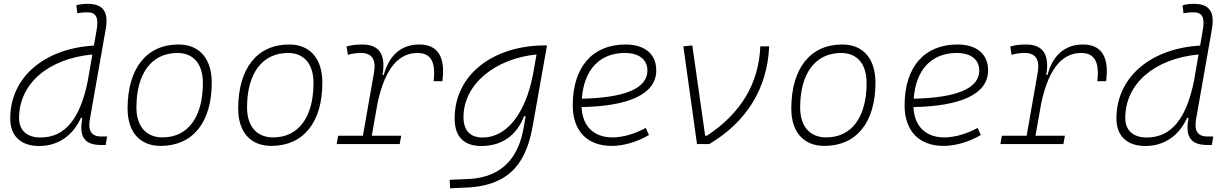

<svg xmlns="http://www.w3.org/2000/svg" viewBox="-20 -763 6485 1017"><path d="M187.5 10.3C286.1 10.3 365.2 -43 408.7 -138.7H416C400.4 -52.7 415.5 4.9 514.6 4.9H539.6L547.4 -40H517.1C463.4 -40 445.3 -70.8 456.1 -131.3L540 -608.9C555.7 -698.7 528.3 -742.7 443.8 -742.7C423.8 -742.7 403.8 -740.7 384.3 -734.9L389.6 -692.4C407.2 -696.3 425.3 -697.8 442.9 -697.8C491.2 -697.8 502.9 -667.5 491.7 -604L477.5 -521.5C222.2 -507.3 34.2 -358.9 34.2 -135.3C34.2 -43 89.8 10.3 187.5 10.3ZM445.3 -335.9C405.3 -136.7 326.7 -34.7 194.8 -34.7C123 -34.7 81.1 -72.3 81.1 -137.7C81.1 -319.3 234.4 -451.7 469.2 -474.6L445.3 -336.4Z M831.1 9.8C1001 9.8 1101.6 -114.7 1101.6 -325.2C1101.6 -452.6 1036.1 -527.3 925.8 -527.3C756.3 -527.3 655.8 -400.9 655.8 -187.5C655.8 -63.5 721.2 9.8 831.1 9.8ZM840.8 -35.2C753.9 -35.2 702.6 -94.2 702.6 -193.8C702.6 -375 783.7 -482.4 919.9 -482.4C1005.4 -482.4 1054.7 -423.3 1054.7 -323.7C1054.7 -142.1 975.1 -35.2 840.8 -35.2Z M1417 9.8C1586.9 9.8 1687.5 -114.7 1687.5 -325.2C1687.5 -452.6 1622.1 -527.3 1511.7 -527.3C1342.3 -527.3 1241.7 -400.9 1241.7 -187.5C1241.7 -63.5 1307.1 9.8 1417 9.8ZM1426.8 -35.2C1339.8 -35.2 1288.6 -94.2 1288.6 -193.8C1288.6 -375 1369.6 -482.4 1505.9 -482.4C1591.3 -482.4 1640.6 -423.3 1640.6 -323.7C1640.6 -142.1 1561 -35.2 1426.8 -35.2Z M1763.2 0H2097.2L2105 -43.9H1949.2L1979.5 -215.3C2021.5 -413.6 2099.6 -482.4 2191.4 -482.4C2263.2 -482.4 2288.6 -433.6 2276.9 -333H2323.2C2340.3 -460.4 2299.8 -527.3 2201.2 -527.3C2104 -527.3 2040 -468.8 2012.7 -365.7H2006.3C2024.4 -474.1 1989.7 -527.3 1898.4 -527.3C1870.6 -527.3 1842.8 -524.9 1815.4 -516.6L1822.8 -472.7C1846.2 -479.5 1869.1 -482.4 1892.6 -482.4C1949.7 -482.4 1973.1 -447.8 1960.9 -377.9L1902.3 -43.9H1771Z M2363.8 234.4 2451.7 230.5C2691.4 219.7 2770 85 2802.2 -98.1L2877.4 -522.5H2868.2C2594.7 -522.5 2388.2 -370.1 2388.2 -135.3C2388.2 -39.6 2436.5 10.3 2529.3 10.3C2639.6 10.3 2716.3 -46.4 2755.9 -147H2764.2L2752.9 -82.5C2730 46.9 2659.2 176.3 2461.4 185.1L2361.8 189.5ZM2821.8 -474.6 2805.2 -379.4 2801.3 -359.9C2763.7 -170.9 2669.4 -34.7 2536.6 -34.7C2469.7 -34.7 2435.1 -71.8 2435.1 -142.6C2435.1 -316.9 2601.6 -452.1 2821.8 -474.6Z M3224.6 -35.2C3125 -35.2 3064.9 -94.7 3060.5 -195.8C3309.6 -200.7 3456.1 -263.2 3456.1 -390.6C3456.1 -476.6 3395.5 -527.3 3293.5 -527.3C3117.7 -527.3 3013.7 -407.2 3013.7 -204.6C3013.7 -69.8 3090.3 9.8 3220.2 9.8C3283.7 9.8 3356.4 -11.7 3417.5 -47.9L3400.4 -85.4C3342.8 -53.7 3278.3 -35.2 3224.6 -35.2ZM3062 -240.2C3072.8 -393.1 3156.2 -482.4 3289.6 -482.4C3365.7 -482.4 3409.2 -447.3 3409.2 -389.2C3409.2 -293 3286.1 -245.1 3062 -240.2Z M3671.9 0H3737.3C3935.5 -118.2 4044.4 -294.9 4054.2 -517.6H4007.3C3999 -318.4 3903.3 -162.1 3724.1 -43.9H3715.3L3647 -522.5L3599.6 -517.6Z M4346.7 9.8C4516.6 9.8 4617.2 -114.7 4617.2 -325.2C4617.2 -452.6 4551.8 -527.3 4441.4 -527.3C4272 -527.3 4171.4 -400.9 4171.4 -187.5C4171.4 -63.5 4236.8 9.8 4346.7 9.8ZM4356.4 -35.2C4269.5 -35.2 4218.3 -94.2 4218.3 -193.8C4218.3 -375 4299.3 -482.4 4435.5 -482.4C4521 -482.4 4570.3 -423.3 4570.3 -323.7C4570.3 -142.1 4490.7 -35.2 4356.4 -35.2Z M4982.4 -35.2C4882.8 -35.2 4822.8 -94.7 4818.4 -195.8C5067.4 -200.7 5213.9 -263.2 5213.9 -390.6C5213.9 -476.6 5153.3 -527.3 5051.3 -527.3C4875.5 -527.3 4771.5 -407.2 4771.5 -204.6C4771.5 -69.8 4848.1 9.8 4978 9.8C5041.5 9.8 5114.3 -11.7 5175.3 -47.9L5158.2 -85.4C5100.6 -53.7 5036.1 -35.2 4982.4 -35.2ZM4819.8 -240.2C4830.6 -393.1 4914.1 -482.4 5047.4 -482.4C5123.5 -482.4 5167 -447.3 5167 -389.2C5167 -293 5043.9 -245.1 4819.8 -240.2Z M5278.8 0H5612.8L5620.6 -43.9H5464.8L5495.1 -215.3C5537.1 -413.6 5615.2 -482.4 5707 -482.4C5778.8 -482.4 5804.2 -433.6 5792.5 -333H5838.9C5856 -460.4 5815.4 -527.3 5716.8 -527.3C5619.6 -527.3 5555.7 -468.8 5528.3 -365.7H5522C5540 -474.1 5505.4 -527.3 5414.1 -527.3C5386.2 -527.3 5358.4 -524.9 5331.1 -516.6L5338.4 -472.7C5361.8 -479.5 5384.8 -482.4 5408.2 -482.4C5465.3 -482.4 5488.8 -447.8 5476.6 -377.9L5418 -43.9H5286.6Z M6046.9 10.3C6145.5 10.3 6224.6 -43 6268.1 -138.7H6275.4C6259.8 -52.7 6274.9 4.9 6374 4.9H6398.9L6406.7 -40H6376.5C6322.8 -40 6304.7 -70.8 6315.4 -131.3L6399.4 -608.9C6415 -698.7 6387.7 -742.7 6303.2 -742.7C6283.2 -742.7 6263.2 -740.7 6243.7 -734.9L6249 -692.4C6266.6 -696.3 6284.7 -697.8 6302.2 -697.8C6350.6 -697.8 6362.3 -667.5 6351.1 -604L6336.9 -521.5C6081.5 -507.3 5893.6 -358.9 5893.6 -135.3C5893.6 -43 5949.2 10.3 6046.9 10.3ZM6304.7 -335.9C6264.6 -136.7 6186 -34.7 6054.2 -34.7C5982.4 -34.7 5940.4 -72.3 5940.4 -137.7C5940.4 -319.3 6093.8 -451.7 6328.6 -474.6L6304.7 -336.4Z"/></svg>

Font: Cascadia Code PL ExtraLight
Style: Italic
Weight: 200
Italic angle: -10°
Monospace: yes
Designer: Aaron Bell
Foundry: Saja Typeworks
Version: Version 2404.023